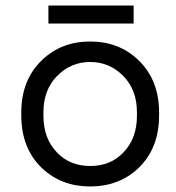

<svg xmlns="http://www.w3.org/2000/svg" viewBox="-20 -660 636 694"><path d="M555 -254V-242Q555 -124 480 -52Q410 14 306 14Q202 14 132 -52Q57 -124 57 -242V-254Q57 -371 132 -443Q202 -510 306 -510Q410 -510 480 -443Q555 -371 555 -254ZM426 -109Q475 -159 475 -242V-254Q475 -335 426 -385Q376 -436 306 -436Q236 -436 186 -385Q137 -335 137 -254V-242Q137 -159 186 -109Q232 -60 306 -60Q380 -60 426 -109ZM463 -575H155V-640H463Z"/></svg>

Font: Rilu
Style: Regular
Weight: 500
Designer: Alí Sinisterra
Foundry: Alí Sinisterra
Version: 0.1